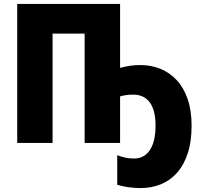

<svg xmlns="http://www.w3.org/2000/svg" viewBox="-20 -734 1037 986"><path d="M596.7 -713.9V-385.3Q620.1 -392.1 646.5 -396Q672.9 -399.9 701.2 -399.9Q756.3 -399.9 804.2 -380.4Q852.1 -360.8 887.9 -322Q923.8 -283.2 943.8 -224.9Q963.9 -166.5 963.9 -88.4Q963.9 -5.9 943.8 54.4Q923.8 114.7 888.2 154.3Q852.5 193.8 804.7 212.9Q756.8 231.9 700.7 231.9Q672.4 231.9 637.9 227.1Q603.5 222.2 582 214.8V63Q604.5 71.8 625.5 75.9Q646.5 80.1 668 80.1Q696.3 80.1 716.8 68.1Q737.3 56.2 751.2 34.2Q765.1 12.2 772 -19Q778.8 -50.3 778.8 -88.9Q778.8 -130.4 770.8 -160.6Q762.7 -190.9 747.6 -210.2Q732.4 -229.5 711.4 -238.8Q690.4 -248 665 -248Q645 -248 628.4 -245.8Q611.8 -243.7 596.7 -238.8V0H414.6V-561.5H250V0H68.4V-713.9Z"/></svg>

Font: Open Sans SemiCondensed ExtraBold
Style: Regular
Weight: 800
Width: 4
Designer: Monotype Design Team
Foundry: Monotype Imaging Inc.
Version: Version 3.000